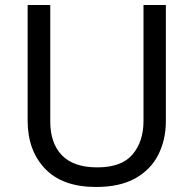

<svg xmlns="http://www.w3.org/2000/svg" viewBox="-20 -734 771 764"><path d="M640 -252Q640 -178 610 -118.5Q580 -59 518.5 -24.5Q457 10 362 10Q229 10 159.5 -62.5Q90 -135 90 -254V-714H180V-251Q180 -164 226.5 -116Q273 -68 367 -68Q464 -68 507.5 -119.5Q551 -171 551 -252V-714H640Z"/></svg>

Font: Noto Sans Old Hungarian
Style: Regular
Weight: 400
Designer: Monotype Design Team
Foundry: Monotype Imaging Inc.
Version: Version 2.005; ttfautohint (v1.8.4.7-5d5b)